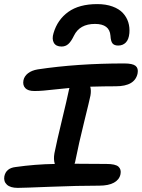

<svg xmlns="http://www.w3.org/2000/svg" viewBox="-24 -953 689 932"><path d="M448.2 -933.1Q490.2 -933.1 522.2 -921.4Q554.2 -909.7 572.5 -889.9Q590.8 -870.1 598.6 -845.2Q606.4 -820.3 604 -792Q601.1 -761.2 586.7 -746.6Q572.3 -731.9 549.8 -731.9Q530.8 -731.9 522.2 -742.2Q513.7 -752.4 512.2 -779.8Q507.8 -836.9 437 -836.9Q362.8 -836.9 335 -779.8Q320.8 -750.5 307.1 -738.8Q293.5 -727.1 274.9 -727.1Q247.6 -727.1 237.3 -745.4Q227.1 -763.7 235.8 -792Q254.9 -857.4 307.6 -895.3Q360.4 -933.1 448.2 -933.1ZM62 -41Q26.4 -41 9.5 -56.6Q-7.3 -72.3 -2.9 -97.2Q5.4 -136.7 50.8 -142.1Q147 -155.8 242.2 -157.2Q234.9 -179.2 240.2 -209Q252 -268.1 276.9 -370.8Q301.8 -473.6 309.1 -509.8Q309.6 -513.2 311 -518.6Q312.5 -523.9 313 -525.9Q283.7 -523.4 247.3 -519.3Q210.9 -515.1 187.7 -513.2Q164.6 -511.2 143.1 -511.2Q111.8 -511.2 98.6 -525.4Q85.4 -539.6 89.8 -563Q93.8 -583 111.8 -597.2Q129.9 -611.3 159.2 -616.2Q350.6 -645 579.1 -645Q619.6 -645 634 -633.3Q648.4 -621.6 644 -597.2Q631.3 -534.2 538.1 -534.2Q484.4 -534.2 414.1 -532.2Q419.4 -513.7 415 -488.8Q410.6 -466.8 384.5 -361.3Q358.4 -255.9 342.8 -176.8Q341.3 -167 337.9 -158.2Q359.9 -158.2 411.1 -157.7Q462.4 -157.2 492.2 -157.2Q536.6 -157.2 551 -144Q565.4 -130.9 561 -107.9Q555.7 -81.1 529.3 -66.4Q502.9 -51.8 458 -51.8Q355 -51.8 220.7 -46.4Q86.4 -41 62 -41Z"/></svg>

Font: Shantell Sans Irregular
Style: Italic
Weight: 500
Italic angle: -11.31°
Designer: Stephen Nixon, Anya Danilova, Shantell Martin
Foundry: Arrow Type
Version: Version 1.006;[9816181b4]